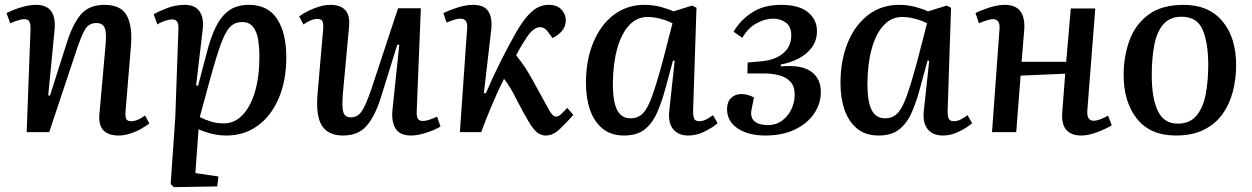

<svg xmlns="http://www.w3.org/2000/svg" viewBox="-20 -545 5165 792"><path d="M596 -36Q584 -26 563 -14Q542 -2 517 6Q492 14 470 14Q382 14 390 -74L416 -366Q420 -414 411 -432Q402 -450 378 -450Q347 -450 331.5 -424.5Q316 -399 296 -339L183 0H90L106 -428Q106 -448 100.5 -457Q95 -466 80 -466Q62 -466 22 -449L7 -491Q18 -497 38 -505Q58 -513 82.5 -519Q107 -525 129 -525Q215 -525 205 -421L179 -152L186 -150L257 -373Q282 -450 315.5 -487.5Q349 -525 411 -525Q479 -525 503 -481Q527 -437 520 -354L498 -87Q496 -64 500.5 -54.5Q505 -45 521 -45Q534 -45 549.5 -51.5Q565 -58 578 -69Z M716 -426Q718 -465 691 -465Q678 -465 659 -458.5Q640 -452 629 -444L614 -486Q636 -499 670.5 -512Q705 -525 742 -525Q785 -525 803.5 -497.5Q822 -470 816 -422L789 -193L797 -191L832 -324Q848 -388 869.5 -432.5Q891 -477 923.5 -501Q956 -525 1007 -525Q1085 -525 1123 -467Q1161 -409 1161 -309Q1161 -212 1129.5 -139Q1098 -66 1042.5 -26Q987 14 914 14Q880 14 848.5 5.5Q817 -3 799 -12L786 169L881 183L876 224L697 227L684 214L703 -60ZM979 -454Q949 -454 929.5 -434.5Q910 -415 891.5 -364.5Q873 -314 847 -220L804 -62Q826 -51 850.5 -43.5Q875 -36 903 -36Q948 -36 981 -71Q1014 -106 1032 -167.5Q1050 -229 1050 -310Q1050 -347 1045 -380Q1040 -413 1024.5 -433.5Q1009 -454 979 -454Z M1214 -477Q1237 -495 1274.5 -510Q1312 -525 1342 -525Q1428 -525 1420 -437L1394 -155Q1390 -105 1396 -83Q1402 -61 1428 -61Q1454 -61 1471 -84.5Q1488 -108 1510 -172L1622 -511H1716L1699 -87Q1698 -65 1703.5 -55.5Q1709 -46 1724 -46Q1736 -46 1751 -51Q1766 -56 1783 -64L1797 -23Q1774 -9 1738.5 2.5Q1703 14 1676 14Q1630 14 1612 -14Q1594 -42 1599 -92L1627 -360L1619 -361L1550 -139Q1525 -62 1490.5 -24Q1456 14 1395 14Q1334 14 1308 -26.5Q1282 -67 1290 -159L1313 -424Q1315 -449 1309.5 -458Q1304 -467 1289 -467Q1276 -467 1260.5 -460.5Q1245 -454 1232 -444Z M1976 -161 1984 -160Q2013 -228 2047.5 -296.5Q2082 -365 2111 -415Q2143 -470 2174 -497.5Q2205 -525 2243 -525Q2279 -525 2296.5 -505Q2314 -485 2314 -462Q2314 -437 2299 -418.5Q2284 -400 2259 -388L2240 -414Q2226 -433 2208 -433Q2183 -433 2157 -397Q2148 -384 2135.5 -364Q2123 -344 2109 -317Q2130 -291 2147.5 -264.5Q2165 -238 2190 -191Q2229 -120 2244.5 -92Q2260 -64 2274 -64Q2284 -64 2296.5 -76Q2309 -88 2320 -100L2345 -71Q2315 -37 2288 -11.5Q2261 14 2231 14Q2212 14 2196 1.5Q2180 -11 2160.5 -43.5Q2141 -76 2110 -136Q2097 -163 2084.5 -183Q2072 -203 2059 -220Q2031 -164 2006.5 -105.5Q1982 -47 1965 0H1877L1907 -429Q1910 -468 1880 -468Q1868 -468 1853.5 -463.5Q1839 -459 1822 -452L1809 -491Q1831 -502 1866 -513.5Q1901 -525 1932 -525Q1977 -525 1994.5 -498Q2012 -471 2006 -420Z M2839 -87Q2839 -64 2844 -54.5Q2849 -45 2865 -45Q2878 -45 2892.5 -52Q2907 -59 2921 -70L2940 -37Q2923 -21 2888.5 -3.5Q2854 14 2820 14Q2777 14 2756 -13Q2735 -40 2741 -90L2763 -294L2756 -295L2727 -188Q2711 -127 2691 -81.5Q2671 -36 2639 -11Q2607 14 2555 14Q2500 14 2465.5 -14.5Q2431 -43 2414 -91.5Q2397 -140 2397 -202Q2397 -296 2427 -369Q2457 -442 2511.5 -483.5Q2566 -525 2638 -525Q2675 -525 2707.5 -516Q2740 -507 2758 -498L2835 -522L2853 -513ZM2581 -57Q2611 -57 2631 -76.5Q2651 -96 2669.5 -147Q2688 -198 2714 -294L2754 -449Q2733 -460 2705 -467.5Q2677 -475 2651 -475Q2607 -475 2575 -440.5Q2543 -406 2526 -344.5Q2509 -283 2508 -202Q2508 -126 2525.5 -91.5Q2543 -57 2581 -57Z M3137 14Q3066 14 3022.5 -15.5Q2979 -45 2979 -95Q2979 -124 2995.5 -140.5Q3012 -157 3038 -157Q3064 -157 3090 -143L3080 -92Q3074 -61 3092 -45Q3110 -29 3148 -29Q3181 -29 3205.5 -47Q3230 -65 3244 -93.5Q3258 -122 3258 -155Q3258 -190 3239.5 -209Q3221 -228 3192 -235Q3163 -242 3133 -242H3063L3064 -287L3119 -292Q3177 -297 3210.5 -325Q3244 -353 3244 -400Q3244 -435 3222 -451.5Q3200 -468 3169 -468Q3135 -468 3100 -448.5Q3065 -429 3042 -389L3006 -414Q3033 -461 3081.5 -493Q3130 -525 3202 -525Q3276 -525 3313 -494.5Q3350 -464 3350 -417Q3350 -378 3329 -349.5Q3308 -321 3274 -303.5Q3240 -286 3201 -279V-271Q3284 -279 3325 -250.5Q3366 -222 3366 -165Q3366 -118 3338.5 -77Q3311 -36 3259.5 -11Q3208 14 3137 14Z M3889 -87Q3889 -64 3894 -54.5Q3899 -45 3915 -45Q3928 -45 3942.5 -52Q3957 -59 3971 -70L3990 -37Q3973 -21 3938.5 -3.5Q3904 14 3870 14Q3827 14 3806 -13Q3785 -40 3791 -90L3813 -294L3806 -295L3777 -188Q3761 -127 3741 -81.5Q3721 -36 3689 -11Q3657 14 3605 14Q3550 14 3515.5 -14.5Q3481 -43 3464 -91.5Q3447 -140 3447 -202Q3447 -296 3477 -369Q3507 -442 3561.5 -483.5Q3616 -525 3688 -525Q3725 -525 3757.5 -516Q3790 -507 3808 -498L3885 -522L3903 -513ZM3631 -57Q3661 -57 3681 -76.5Q3701 -96 3719.5 -147Q3738 -198 3764 -294L3804 -449Q3783 -460 3755 -467.5Q3727 -475 3701 -475Q3657 -475 3625 -440.5Q3593 -406 3576 -344.5Q3559 -283 3558 -202Q3558 -126 3575.5 -91.5Q3593 -57 3631 -57Z M4374 -241 4190 -233 4172 0H4072L4103 -426Q4106 -466 4076 -466Q4058 -466 4018 -449L4004 -491Q4024 -502 4060 -513.5Q4096 -525 4125 -525Q4212 -525 4205 -422Q4202 -388 4199.5 -355.5Q4197 -323 4194 -290H4378L4397 -510H4498L4465 -87Q4463 -47 4491 -47Q4503 -47 4518 -52.5Q4533 -58 4551 -68L4566 -28Q4543 -14 4506.5 0Q4470 14 4441 14Q4353 14 4362 -85Z M4831 14Q4725 14 4670 -55Q4615 -124 4615 -236Q4615 -312 4639 -378Q4663 -444 4717.5 -484.5Q4772 -525 4862 -525Q4966 -525 5022.5 -457.5Q5079 -390 5079 -277Q5079 -220 5065.5 -167.5Q5052 -115 5022.5 -74Q4993 -33 4945.5 -9.5Q4898 14 4831 14ZM4838 -35Q4888 -35 4915.5 -68Q4943 -101 4953.5 -156Q4964 -211 4964 -277Q4964 -368 4941 -422Q4918 -476 4854 -476Q4806 -476 4779 -445Q4752 -414 4741.5 -359.5Q4731 -305 4731 -233Q4731 -140 4756 -87.5Q4781 -35 4838 -35Z"/></svg>

Font: Literata 36pt Medium
Style: Italic
Weight: 500
Italic angle: -2°
Designer: Latin by Veronika Burian and Jose Scaglione. Greek by Irene Vlachou. Cyrillic by Vera Evstafieva
Foundry: TypeTogether
Version: Version 3.002